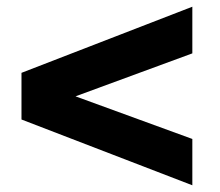

<svg xmlns="http://www.w3.org/2000/svg" viewBox="-20 -541 655 572"><path d="M553 -521 44 -324V-185L553 11V-127L205 -254L553 -382Z"/></svg>

Font: Chivo Light
Style: Bold
Weight: 900
Designer: Hector Gatti
Foundry: Omnibus-Type
Version: Version 1.003;PS 001.003;hotconv 1.0.70;makeotf.lib2.5.58329